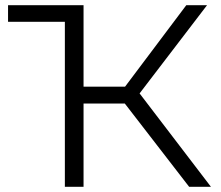

<svg xmlns="http://www.w3.org/2000/svg" viewBox="-20 -720 853 740"><path d="M461 -321H302V0H230V-636H11V-700H302V-386H462L698 -700H778L518 -360L793 0H709Z"/></svg>

Font: Montserrat-Regular
Style: Regular
Weight: 400
Version: Version 7.200